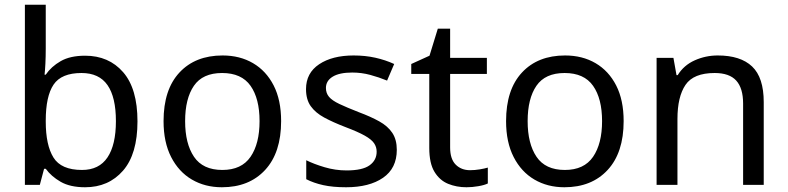

<svg xmlns="http://www.w3.org/2000/svg" viewBox="-20 -780 3323 810"><path d="M173 -575Q173 -541 171.5 -511.5Q170 -482 168 -465H173Q196 -499 236 -522Q276 -545 339 -545Q439 -545 499.5 -475.5Q560 -406 560 -268Q560 -130 499 -60Q438 10 339 10Q276 10 236 -13Q196 -36 173 -68H166L148 0H85V-760H173ZM324 -472Q239 -472 206 -423Q173 -374 173 -271V-267Q173 -168 205.5 -115.5Q238 -63 326 -63Q398 -63 433.5 -116Q469 -169 469 -269Q469 -370 433.5 -421Q398 -472 324 -472Z M1166 -269Q1166 -136 1098.5 -63Q1031 10 916 10Q845 10 789.5 -22.5Q734 -55 702 -117.5Q670 -180 670 -269Q670 -402 737 -474Q804 -546 919 -546Q992 -546 1047.5 -513.5Q1103 -481 1134.5 -419.5Q1166 -358 1166 -269ZM761 -269Q761 -174 798.5 -118.5Q836 -63 918 -63Q999 -63 1037 -118.5Q1075 -174 1075 -269Q1075 -364 1037 -418Q999 -472 917 -472Q835 -472 798 -418Q761 -364 761 -269Z M1654 -148Q1654 -70 1596 -30Q1538 10 1440 10Q1384 10 1343.5 1Q1303 -8 1272 -24V-104Q1304 -88 1349.5 -74.5Q1395 -61 1442 -61Q1509 -61 1539 -82.5Q1569 -104 1569 -140Q1569 -160 1558 -176Q1547 -192 1518.5 -208Q1490 -224 1437 -244Q1385 -264 1348 -284Q1311 -304 1291 -332Q1271 -360 1271 -404Q1271 -472 1326.5 -509Q1382 -546 1472 -546Q1521 -546 1563.5 -536.5Q1606 -527 1643 -510L1613 -440Q1579 -454 1542 -464Q1505 -474 1466 -474Q1412 -474 1383.5 -456.5Q1355 -439 1355 -409Q1355 -387 1368 -371.5Q1381 -356 1411.5 -341.5Q1442 -327 1493 -307Q1544 -288 1580 -268Q1616 -248 1635 -219.5Q1654 -191 1654 -148Z M1963 -62Q1983 -62 2004 -65.5Q2025 -69 2038 -73V-6Q2024 1 1998 5.5Q1972 10 1948 10Q1906 10 1870.5 -4.5Q1835 -19 1813 -55Q1791 -91 1791 -156V-468H1715V-510L1792 -545L1827 -659H1879V-536H2034V-468H1879V-158Q1879 -109 1902.5 -85.5Q1926 -62 1963 -62Z M2611 -269Q2611 -136 2543.5 -63Q2476 10 2361 10Q2290 10 2234.5 -22.5Q2179 -55 2147 -117.5Q2115 -180 2115 -269Q2115 -402 2182 -474Q2249 -546 2364 -546Q2437 -546 2492.5 -513.5Q2548 -481 2579.5 -419.5Q2611 -358 2611 -269ZM2206 -269Q2206 -174 2243.5 -118.5Q2281 -63 2363 -63Q2444 -63 2482 -118.5Q2520 -174 2520 -269Q2520 -364 2482 -418Q2444 -472 2362 -472Q2280 -472 2243 -418Q2206 -364 2206 -269Z M3008 -546Q3104 -546 3153 -499.5Q3202 -453 3202 -349V0H3115V-343Q3115 -408 3086 -440Q3057 -472 2995 -472Q2906 -472 2872 -422Q2838 -372 2838 -278V0H2750V-536H2821L2834 -463H2839Q2865 -505 2911 -525.5Q2957 -546 3008 -546Z"/></svg>

Font: Noto Sans Adlam Unjoined
Style: Regular
Weight: 400
Designer: Mark Jamra, Neil Patel
Foundry: JamraPatel LLC
Version: Version 3.001